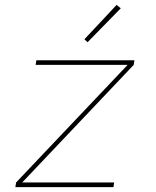

<svg xmlns="http://www.w3.org/2000/svg" viewBox="-20 -767 640 787"><path d="M43 0 46 -19 503 -501H126L129 -520H531L528 -501L71 -19H448L445 0ZM339 -594 326 -606 458 -747 475 -733Z"/></svg>

Font: Iosevka Thin Extended Oblique
Style: Regular
Weight: 100
Width: 7
Italic angle: -9°
Monospace: yes
Designer: Belleve Invis
Foundry: Belleve Invis
Version: Version 32.5.0; ttfautohint (v1.8.4)